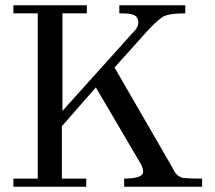

<svg xmlns="http://www.w3.org/2000/svg" viewBox="-20 -709 815 729"><path d="M747.4 0H451.4V-30.9Q523.4 -30.9 523.4 -57.1Q523.4 -72 513.1 -89.1L344 -377.1L214.9 -229.7V-30.9H307.4V0H30.9V-30.9H123.4V-658.3H30.9V-689.1H309.7V-658.3H217.1V-288L485.7 -586.3Q505.1 -604.6 505.1 -624Q505.1 -635.4 498.3 -644.6Q488 -659.4 433.1 -658.3V-689.1H683.4V-658.3Q617.1 -658.3 595.4 -643.4Q566.9 -624 515.4 -564.6L414.9 -452.6L626.3 -86.9Q634.3 -72 642.9 -57.1Q651.4 -42.3 668.6 -35.4Q677.7 -30.9 747.4 -30.9Z"/></svg>

Font: t
Style: Regular
Weight: 400
Designer: Takis Katsoulidis and George D. Matthiopoulos
Foundry: Takis Katsoulidis and George D. Matthiopoulos
Version: Version 1.0 ; ttfautohint (v1.8.1)